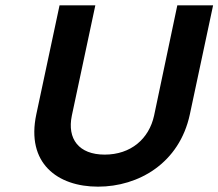

<svg xmlns="http://www.w3.org/2000/svg" viewBox="-20 -690 818 719"><path d="M203 -670 116 -262C77 -79 195 9 347 9C499 9 652 -79 691 -262L778 -670H644L557 -257C538 -170 470 -111 372 -111C275 -111 231 -170 249 -257L337 -670Z"/></svg>

Font: LT Wave Text Bold Italic
Style: Regular
Weight: 700
Designer: Daniel Lyons
Version: Version 2.5 (Glyphs App)